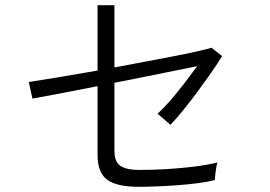

<svg xmlns="http://www.w3.org/2000/svg" viewBox="-20 -757 1040 740"><path d="M515 -37Q431 -37 393.5 -64Q356 -91 356 -160V-425Q276 -409 208 -396Q140 -383 105 -377L91 -441Q126 -446 198 -458Q270 -470 356 -485V-737H421V-497Q484 -509 545.5 -520.5Q607 -532 658.5 -542Q710 -552 746 -560.5Q782 -569 795 -573L836 -541Q820 -514 795.5 -479Q771 -444 743 -406Q715 -368 687.5 -334Q660 -300 637 -276L587 -319Q609 -338 636 -369Q663 -400 690.5 -436Q718 -472 740 -502Q705 -495 653.5 -484.5Q602 -474 542.5 -462Q483 -450 421 -438V-176Q421 -133 444.5 -117.5Q468 -102 517 -102Q570 -102 626.5 -105.5Q683 -109 733.5 -115.5Q784 -122 818 -131Q816 -126 813.5 -111.5Q811 -97 809.5 -82.5Q808 -68 808 -63Q781 -56 742.5 -51Q704 -46 662 -43Q620 -40 581 -38.5Q542 -37 515 -37Z"/></svg>

Font: Zen Kaku Gothic New
Style: Regular
Weight: 400
Designer: Yoshimichi Ohira
Foundry: Positype
Version: Version 1.001